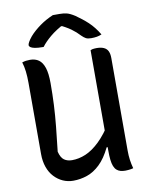

<svg xmlns="http://www.w3.org/2000/svg" viewBox="-101 -1011 852 1098"><g transform="rotate(-10 325.0 -462.5)"><path d="M584 3Q578 5 571 6Q564 7 555 8Q546 9 538 9Q522 9 509.5 5.5Q497 2 487.5 -6.5Q478 -15 472 -30Q466 -45 463.5 -67.5Q461 -90 461 -121Q461 -230 461 -314Q461 -398 461 -466Q461 -534 461 -591.5Q461 -649 461 -704Q467 -707 472.5 -708Q478 -709 484.5 -709.5Q491 -710 497 -710Q522 -710 538.5 -702.5Q555 -695 562.5 -679.5Q570 -664 570 -639Q570 -571 570 -504Q570 -437 570 -369.5Q570 -302 570 -235Q570 -168 570 -101Q570 -73 573.5 -47.5Q577 -22 584 3ZM235 14Q203 14 175 1.5Q147 -11 125 -34.5Q103 -58 91 -92Q79 -126 79 -168Q79 -237 79 -306Q79 -375 79 -444.5Q79 -514 79 -581Q79 -618 75.5 -648Q72 -678 64 -703Q76 -707 86.5 -708.5Q97 -710 110 -710Q140 -710 160.5 -695.5Q181 -681 192 -648Q203 -615 203 -558Q203 -493 200 -432Q197 -371 190.5 -307Q184 -243 175 -165Q184 -129 202.5 -116Q221 -103 248 -103Q288 -103 328 -120Q368 -137 409 -176.5Q450 -216 491 -282V-141H455Q426 -81 390.5 -47Q355 -13 315.5 0.5Q276 14 235 14ZM283 -939Q290 -939 296.5 -939Q303 -939 309.5 -939Q316 -939 322 -939Q345 -939 363.5 -934.5Q382 -930 410 -912Q427 -900 444.5 -886.5Q462 -873 478.5 -857.5Q495 -842 510 -823Q525 -804 538 -782Q524 -776 509.5 -773.5Q495 -771 476 -771Q457 -771 446 -777Q435 -783 423 -795Q401 -819 374 -838.5Q347 -858 298 -881L355 -868Q338 -868 321 -868Q304 -868 287 -868L344 -882Q288 -853 253.5 -824Q219 -795 200 -769H194Q166 -769 149 -772.5Q132 -776 124.5 -781.5Q117 -787 117 -794Q117 -800 123.5 -812Q130 -824 144 -841Q157 -856 173 -870Q189 -884 206.5 -896.5Q224 -909 243 -919.5Q262 -930 283 -939Z"/></g></svg>

Font: Recursive Casual Medium
Style: Regular
Weight: 500
Version: Version 1.047